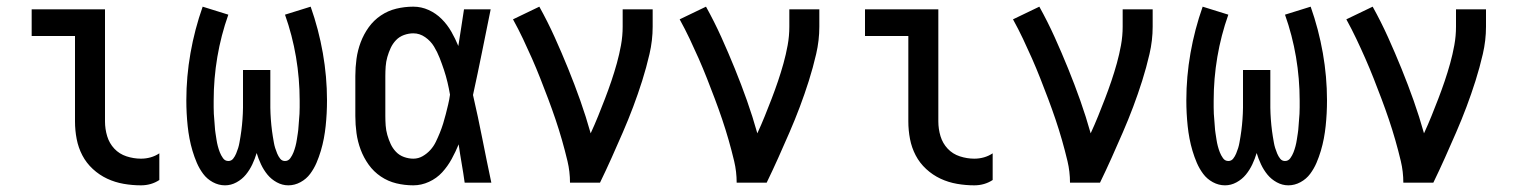

<svg xmlns="http://www.w3.org/2000/svg" viewBox="-20 -548 4540 576"><path d="M403 8Q377 8 351 3.5Q325 -1 301.5 -12Q278 -23 258.5 -41Q239 -59 227 -82Q215 -105 210 -131Q205 -157 205 -184V-440H75V-520H295V-184Q295 -161 301.5 -139.5Q308 -118 323 -102Q338 -86 359.5 -79Q381 -72 403 -72Q418 -72 432 -76Q446 -80 458 -88V-8Q446 0 432 4Q418 8 403 8Z M655 8Q636 8 618.5 -1.5Q601 -11 589.5 -26.5Q578 -42 570.5 -59.5Q563 -77 557.5 -95.5Q552 -114 548.5 -132.5Q545 -151 543 -170Q541 -189 540 -208Q539 -227 539 -247Q539 -318 551.5 -389Q564 -460 588 -528L665 -504Q643 -442 632 -377Q621 -312 621 -246Q621 -236 621 -226Q621 -216 621.5 -206.5Q622 -197 623 -187Q624 -177 624.5 -167.5Q625 -158 626.5 -148.5Q628 -139 629.5 -129Q631 -119 633.5 -109.5Q636 -100 639.5 -91Q643 -82 649 -73.5Q655 -65 665 -65Q674 -65 679.5 -72Q685 -79 688.5 -87.5Q692 -96 694.5 -104Q697 -112 698.5 -121Q700 -130 701.5 -138.5Q703 -147 704 -155.5Q705 -164 706 -173Q707 -182 707.5 -190.5Q708 -199 708.5 -207.5Q709 -216 709 -225Q709 -234 709 -242.5Q709 -251 709 -260V-338H791V-260Q791 -251 791 -242.5Q791 -234 791 -225Q791 -216 791.5 -207.5Q792 -199 792.5 -190.5Q793 -182 794 -173Q795 -164 796 -155.5Q797 -147 798.5 -138.5Q800 -130 801.5 -121Q803 -112 805.5 -104Q808 -96 811.5 -87.5Q815 -79 820.5 -72Q826 -65 835 -65Q845 -65 851 -73.5Q857 -82 860.5 -91Q864 -100 866.5 -109.5Q869 -119 870.5 -129Q872 -139 873.5 -148.5Q875 -158 875.5 -167.5Q876 -177 877 -187Q878 -197 878.5 -206.5Q879 -216 879 -226Q879 -236 879 -246Q879 -312 868 -377Q857 -442 835 -504L912 -528Q936 -460 948.5 -389Q961 -318 961 -247Q961 -227 960 -208Q959 -189 957 -170Q955 -151 951.5 -132.5Q948 -114 942.5 -95.5Q937 -77 929.5 -59.5Q922 -42 910.5 -26.5Q899 -11 881.5 -1.5Q864 8 845 8Q827 8 810.5 -1Q794 -10 782.5 -24Q771 -38 763 -55Q755 -72 750 -89Q745 -72 737 -55Q729 -38 717.5 -24Q706 -10 689.5 -1Q673 8 655 8Z M1220 8Q1194 8 1169 2Q1144 -4 1122.5 -18.5Q1101 -33 1086 -54Q1071 -75 1062 -99Q1053 -123 1049.5 -148.5Q1046 -174 1046 -200V-320Q1046 -346 1049.5 -371.5Q1053 -397 1062 -421Q1071 -445 1086 -466Q1101 -487 1122.5 -501.5Q1144 -516 1169 -522Q1194 -528 1220 -528Q1244 -528 1266 -518Q1288 -508 1305 -491Q1322 -474 1334 -453Q1346 -432 1355 -410Q1359 -437 1363.5 -464.5Q1368 -492 1372 -520H1452Q1439 -456 1426 -391.5Q1413 -327 1399 -263Q1414 -198 1427 -132Q1440 -66 1454 0H1374Q1370 -29 1365 -57.5Q1360 -86 1356 -115Q1347 -93 1335 -71Q1323 -49 1306.5 -31Q1290 -13 1267 -2.5Q1244 8 1220 8ZM1220 -72Q1235 -72 1248 -79.5Q1261 -87 1271 -98Q1281 -109 1287.5 -122.5Q1294 -136 1299.5 -149.5Q1305 -163 1309.5 -177.5Q1314 -192 1317.5 -206Q1321 -220 1324.5 -234.5Q1328 -249 1330 -264Q1327 -282 1322.5 -301Q1318 -320 1312 -338Q1306 -356 1299 -374Q1292 -392 1282 -408.5Q1272 -425 1255.5 -436.5Q1239 -448 1220 -448Q1206 -448 1192 -443Q1178 -438 1168 -427.5Q1158 -417 1152 -404Q1146 -391 1142 -377Q1138 -363 1137 -348.5Q1136 -334 1136 -320V-200Q1136 -186 1137 -171.5Q1138 -157 1142 -143Q1146 -129 1152 -116Q1158 -103 1168 -92.5Q1178 -82 1192 -77Q1206 -72 1220 -72Z M1690 0Q1690 -33 1682.5 -64.5Q1675 -96 1666 -127.5Q1657 -159 1646.5 -190Q1636 -221 1624.5 -251.5Q1613 -282 1601 -312.5Q1589 -343 1576 -372.5Q1563 -402 1549 -431.5Q1535 -461 1519 -490L1598 -528Q1623 -483 1644 -436.5Q1665 -390 1684.5 -342Q1704 -294 1721 -246Q1738 -198 1752 -148Q1764 -174 1774.5 -200Q1785 -226 1795 -252Q1805 -278 1814 -304.5Q1823 -331 1830.5 -358Q1838 -385 1843 -412.5Q1848 -440 1848 -468V-520H1938V-468Q1938 -427 1928.5 -386Q1919 -345 1906.5 -305.5Q1894 -266 1879.5 -227.5Q1865 -189 1848.5 -151Q1832 -113 1815 -75Q1798 -37 1780 0Z M2190 0Q2190 -33 2182.5 -64.5Q2175 -96 2166 -127.5Q2157 -159 2146.5 -190Q2136 -221 2124.5 -251.5Q2113 -282 2101 -312.5Q2089 -343 2076 -372.5Q2063 -402 2049 -431.5Q2035 -461 2019 -490L2098 -528Q2123 -483 2144 -436.5Q2165 -390 2184.5 -342Q2204 -294 2221 -246Q2238 -198 2252 -148Q2264 -174 2274.5 -200Q2285 -226 2295 -252Q2305 -278 2314 -304.5Q2323 -331 2330.5 -358Q2338 -385 2343 -412.5Q2348 -440 2348 -468V-520H2438V-468Q2438 -427 2428.5 -386Q2419 -345 2406.5 -305.5Q2394 -266 2379.5 -227.5Q2365 -189 2348.5 -151Q2332 -113 2315 -75Q2298 -37 2280 0Z M2903 8Q2877 8 2851 3.5Q2825 -1 2801.5 -12Q2778 -23 2758.5 -41Q2739 -59 2727 -82Q2715 -105 2710 -131Q2705 -157 2705 -184V-440H2575V-520H2795V-184Q2795 -161 2801.5 -139.5Q2808 -118 2823 -102Q2838 -86 2859.5 -79Q2881 -72 2903 -72Q2918 -72 2932 -76Q2946 -80 2958 -88V-8Q2946 0 2932 4Q2918 8 2903 8Z M3190 0Q3190 -33 3182.5 -64.5Q3175 -96 3166 -127.5Q3157 -159 3146.5 -190Q3136 -221 3124.5 -251.5Q3113 -282 3101 -312.5Q3089 -343 3076 -372.5Q3063 -402 3049 -431.5Q3035 -461 3019 -490L3098 -528Q3123 -483 3144 -436.5Q3165 -390 3184.5 -342Q3204 -294 3221 -246Q3238 -198 3252 -148Q3264 -174 3274.5 -200Q3285 -226 3295 -252Q3305 -278 3314 -304.5Q3323 -331 3330.5 -358Q3338 -385 3343 -412.5Q3348 -440 3348 -468V-520H3438V-468Q3438 -427 3428.5 -386Q3419 -345 3406.5 -305.5Q3394 -266 3379.5 -227.5Q3365 -189 3348.5 -151Q3332 -113 3315 -75Q3298 -37 3280 0Z M3655 8Q3636 8 3618.5 -1.5Q3601 -11 3589.5 -26.5Q3578 -42 3570.5 -59.5Q3563 -77 3557.5 -95.5Q3552 -114 3548.5 -132.5Q3545 -151 3543 -170Q3541 -189 3540 -208Q3539 -227 3539 -247Q3539 -318 3551.5 -389Q3564 -460 3588 -528L3665 -504Q3643 -442 3632 -377Q3621 -312 3621 -246Q3621 -236 3621 -226Q3621 -216 3621.5 -206.5Q3622 -197 3623 -187Q3624 -177 3624.5 -167.5Q3625 -158 3626.5 -148.5Q3628 -139 3629.5 -129Q3631 -119 3633.5 -109.5Q3636 -100 3639.5 -91Q3643 -82 3649 -73.5Q3655 -65 3665 -65Q3674 -65 3679.5 -72Q3685 -79 3688.5 -87.5Q3692 -96 3694.5 -104Q3697 -112 3698.5 -121Q3700 -130 3701.5 -138.5Q3703 -147 3704 -155.5Q3705 -164 3706 -173Q3707 -182 3707.5 -190.5Q3708 -199 3708.5 -207.5Q3709 -216 3709 -225Q3709 -234 3709 -242.5Q3709 -251 3709 -260V-338H3791V-260Q3791 -251 3791 -242.5Q3791 -234 3791 -225Q3791 -216 3791.5 -207.5Q3792 -199 3792.5 -190.5Q3793 -182 3794 -173Q3795 -164 3796 -155.5Q3797 -147 3798.5 -138.5Q3800 -130 3801.5 -121Q3803 -112 3805.5 -104Q3808 -96 3811.5 -87.5Q3815 -79 3820.5 -72Q3826 -65 3835 -65Q3845 -65 3851 -73.5Q3857 -82 3860.5 -91Q3864 -100 3866.5 -109.5Q3869 -119 3870.5 -129Q3872 -139 3873.5 -148.5Q3875 -158 3875.5 -167.5Q3876 -177 3877 -187Q3878 -197 3878.5 -206.5Q3879 -216 3879 -226Q3879 -236 3879 -246Q3879 -312 3868 -377Q3857 -442 3835 -504L3912 -528Q3936 -460 3948.5 -389Q3961 -318 3961 -247Q3961 -227 3960 -208Q3959 -189 3957 -170Q3955 -151 3951.5 -132.5Q3948 -114 3942.5 -95.5Q3937 -77 3929.5 -59.5Q3922 -42 3910.5 -26.5Q3899 -11 3881.5 -1.5Q3864 8 3845 8Q3827 8 3810.5 -1Q3794 -10 3782.5 -24Q3771 -38 3763 -55Q3755 -72 3750 -89Q3745 -72 3737 -55Q3729 -38 3717.5 -24Q3706 -10 3689.5 -1Q3673 8 3655 8Z M4190 0Q4190 -33 4182.5 -64.5Q4175 -96 4166 -127.5Q4157 -159 4146.5 -190Q4136 -221 4124.5 -251.5Q4113 -282 4101 -312.5Q4089 -343 4076 -372.5Q4063 -402 4049 -431.5Q4035 -461 4019 -490L4098 -528Q4123 -483 4144 -436.5Q4165 -390 4184.5 -342Q4204 -294 4221 -246Q4238 -198 4252 -148Q4264 -174 4274.5 -200Q4285 -226 4295 -252Q4305 -278 4314 -304.5Q4323 -331 4330.5 -358Q4338 -385 4343 -412.5Q4348 -440 4348 -468V-520H4438V-468Q4438 -427 4428.5 -386Q4419 -345 4406.5 -305.5Q4394 -266 4379.5 -227.5Q4365 -189 4348.5 -151Q4332 -113 4315 -75Q4298 -37 4280 0Z"/></svg>

Font: Iosevka Fixed Medium
Style: Regular
Weight: 500
Monospace: yes
Designer: Belleve Invis
Foundry: Belleve Invis
Version: Version 32.3.0